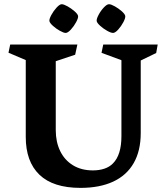

<svg xmlns="http://www.w3.org/2000/svg" viewBox="-20 -891 797 928"><path d="M429.2 -67.4Q459.5 -67.4 484.4 -75.7Q509.3 -84 525.9 -101.1Q566.9 -142.1 566.9 -232.9V-600.1L470.7 -635.7L479 -675.8H742.2L734.9 -634.8L660.2 -598.6V-248Q660.2 -162.1 626.2 -102.8Q592.3 -43.5 527.1 -13.2Q461.9 17.1 369.1 17.1Q236.8 17.1 170.7 -46.4Q104.5 -109.9 104.5 -229V-600.6L21 -636.2L29.3 -675.8H354L343.3 -626.5L249.5 -595.2V-261.7Q249.5 -205.1 270.8 -161.1Q292 -117.2 332.5 -92.3Q373 -67.4 429.2 -67.4ZM506.8 -870.6Q516.6 -870.6 534.9 -860.4Q553.2 -850.1 568.4 -836.7Q583.5 -823.2 585.4 -814Q586.9 -804.2 576.4 -784.2Q565.9 -764.2 551.3 -748Q536.6 -731.9 526.4 -731.9Q516.1 -731.9 497.8 -742.2Q479.5 -752.4 464.4 -766.1Q449.2 -779.8 447.3 -789.1Q445.8 -798.8 456.3 -818.8Q466.8 -838.9 481.7 -854.7Q496.6 -870.6 506.8 -870.6ZM278.3 -870.6Q288.1 -870.6 306.4 -860.4Q324.7 -850.1 340.1 -836.7Q355.5 -823.2 357.4 -814Q358.9 -804.2 348.1 -784.2Q337.4 -764.2 322.5 -748Q307.6 -731.9 297.4 -731.9Q287.6 -731.9 269.3 -742.2Q251 -752.4 235.8 -766.1Q220.7 -779.8 218.8 -789.1Q217.3 -798.3 228 -818.4Q238.8 -838.4 253.7 -854.5Q268.6 -870.6 278.3 -870.6Z"/></svg>

Font: Vesper Libre
Style: Bold
Weight: 700
Designer: Robert Keller & Kimya Gandhi
Foundry: Mota Italic
Version: Version 1.058